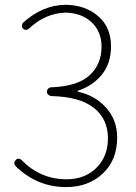

<svg xmlns="http://www.w3.org/2000/svg" viewBox="-20 -760 561 793"><path d="M252.9 12.7Q133.8 12.7 44.9 -73.2Q39.1 -80.1 39.1 -85.9Q39.1 -92.8 44.9 -98.6Q48.8 -104.5 56.2 -104.5Q63.5 -104.5 68.4 -99.6Q146.5 -19.5 254.9 -19.5Q330.1 -19.5 377.9 -66.4Q425.8 -113.3 425.8 -189.5Q425.8 -267.6 368.2 -314Q310.5 -360.4 191.4 -363.3Q184.6 -364.3 179.2 -369.1Q173.8 -374 173.8 -381.3Q173.8 -388.7 179.2 -394Q184.6 -399.4 191.4 -399.4Q299.8 -403.3 349.6 -448.7Q399.4 -494.1 399.4 -567.4Q399.4 -628.9 358.9 -667.5Q318.4 -706.1 251 -708Q166 -705.1 99.6 -641.6Q93.8 -636.7 86.9 -636.7Q80.1 -636.7 75.2 -641.6Q70.3 -647.5 70.8 -654.8Q71.3 -662.1 76.2 -667Q156.2 -739.3 251 -740.2Q332 -739.3 385.3 -693.4Q438.5 -647.5 438.5 -569.3Q438.5 -499 401.4 -452.6Q364.3 -406.2 302.7 -385.7Q300.8 -384.8 300.8 -382.8Q300.8 -380.9 302.7 -380.9Q372.1 -366.2 418 -315.4Q463.9 -264.6 463.9 -191.4Q463.9 -98.6 404.3 -43Q344.7 12.7 252.9 12.7Z"/></svg>

Font: Gen Jyuu Gothic ExtraLight
Style: Regular
Weight: 100
Designer: [Source Han Sans]
Ryoko NISHIZUKA  (kana & ideographs); Paul D. Hunt (Latin, Greek & Cyrillic); Wenlong ZHANG  (bopomofo
Version: Version 1.002.20150607